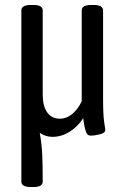

<svg xmlns="http://www.w3.org/2000/svg" viewBox="-20 -545 493 773"><path d="M404 -22Q404 -10 383 -4.5Q362 1 344 1Q332 1 326.5 -13.5Q321 -28 318.5 -45Q316 -62 315 -69Q292 -34 259.5 -14Q227 6 191 6Q164 6 140 -10Q148 33 150 76.5Q152 120 152 186Q152 208 115 208H104Q66 208 66 186V-503Q66 -525 104 -525H115Q152 -525 152 -503V-164Q152 -118 170 -92.5Q188 -67 222 -67Q247 -67 270 -85.5Q293 -104 309 -137V-503Q309 -525 347 -525H357Q395 -525 395 -503V-148Q395 -82 399.5 -53.5Q404 -25 404 -22Z"/></svg>

Font: Asap Condensed
Style: Regular
Weight: 400
Designer: Pablo Cosgaya
Foundry: Omnibus-Type
Version: Version 1.010; ttfautohint (v1.8)